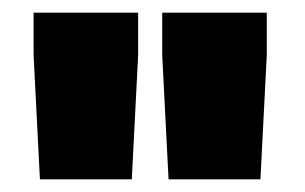

<svg xmlns="http://www.w3.org/2000/svg" viewBox="-20 -777 481 303"><path d="M33 -690V-757H198V-690L188 -494H43ZM236 -690V-757H401V-690L391 -494H246Z"/></svg>

Font: Exo ExtraBold
Style: Regular
Weight: 800
Designer: Natanael Gama
Foundry: Natanael Gama
Version: Version 1.500